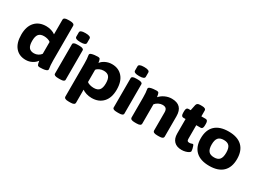

<svg xmlns="http://www.w3.org/2000/svg" viewBox="-36 -1581 3527 2614"><g transform="rotate(30 1727.5 -274.0)"><path d="M254 8Q152 8 92.5 -61.5Q33 -131 33 -262Q33 -390 97 -460.5Q161 -531 273 -531Q315 -531 354 -518.5Q393 -506 417 -487V-716Q417 -735 433.5 -744.5Q450 -754 486 -754H516Q552 -754 568.5 -744.5Q585 -735 585 -716V-174Q585 -127 587.5 -102Q590 -77 592.5 -63.5Q595 -50 595 -39Q595 -22 573.5 -13.5Q552 -5 523.5 -2.5Q495 0 475 0Q446 0 438 -14.5Q430 -29 423 -76Q398 -39 353 -15.5Q308 8 254 8ZM309 -126Q342 -126 372 -142Q402 -158 417 -181V-367Q402 -381 373 -389.5Q344 -398 314 -398Q256 -398 230 -365.5Q204 -333 204 -261Q204 -191 229 -158.5Q254 -126 309 -126Z M765 2Q729 2 712.5 -6.5Q696 -15 696 -30V-493Q696 -508 712.5 -516.5Q729 -525 765 -525H795Q831 -525 847.5 -516.5Q864 -508 864 -493V-30Q864 -15 847.5 -6.5Q831 2 795 2ZM781 -574Q736 -574 716 -583.5Q696 -593 696 -611V-679Q696 -697 716 -706.5Q736 -716 781 -716Q825 -716 845.5 -706.5Q866 -697 866 -679V-611Q866 -593 845.5 -583.5Q825 -574 781 -574Z M1044 206Q1008 206 991.5 196.5Q975 187 975 168V-349Q975 -396 972.5 -421Q970 -446 967.5 -459Q965 -472 965 -483Q965 -500 987 -508Q1009 -516 1038 -519Q1067 -522 1087 -522Q1115 -522 1122.5 -508Q1130 -494 1136 -452Q1160 -486 1207 -508.5Q1254 -531 1307 -531Q1410 -531 1472 -461Q1534 -391 1534 -261Q1534 -133 1469 -62.5Q1404 8 1292 8Q1247 8 1206.5 -5Q1166 -18 1143 -36V168Q1143 187 1126.5 196.5Q1110 206 1074 206ZM1249 -125Q1309 -125 1336 -157.5Q1363 -190 1363 -262Q1363 -332 1337 -364.5Q1311 -397 1254 -397Q1219 -397 1188 -383Q1157 -369 1143 -348V-156Q1158 -142 1188 -133.5Q1218 -125 1249 -125Z M1688 2Q1652 2 1635.5 -6.5Q1619 -15 1619 -30V-493Q1619 -508 1635.5 -516.5Q1652 -525 1688 -525H1718Q1754 -525 1770.5 -516.5Q1787 -508 1787 -493V-30Q1787 -15 1770.5 -6.5Q1754 2 1718 2ZM1704 -574Q1659 -574 1639 -583.5Q1619 -593 1619 -611V-679Q1619 -697 1639 -706.5Q1659 -716 1704 -716Q1748 -716 1768.5 -706.5Q1789 -697 1789 -679V-611Q1789 -593 1768.5 -583.5Q1748 -574 1704 -574Z M1967 2Q1931 2 1914.5 -7.5Q1898 -17 1898 -36V-349Q1898 -396 1895.5 -421Q1893 -446 1890.5 -459Q1888 -472 1888 -483Q1888 -500 1910 -508Q1932 -516 1961 -519Q1990 -522 2010 -522Q2038 -522 2045.5 -507.5Q2053 -493 2060 -447Q2093 -485 2143 -508Q2193 -531 2247 -531Q2419 -531 2419 -354V-36Q2419 -17 2403 -7.5Q2387 2 2350 2H2321Q2284 2 2268 -7.5Q2252 -17 2252 -36V-320Q2252 -358 2235 -376.5Q2218 -395 2179 -395Q2149 -395 2118 -380Q2087 -365 2066 -339V-36Q2066 -17 2049.5 -7.5Q2033 2 1997 2Z M2706 8Q2629 8 2587 -34.5Q2545 -77 2545 -156V-384H2510Q2474 -384 2474 -440V-468Q2474 -523 2510 -523H2545L2564 -614Q2569 -633 2582.5 -641.5Q2596 -650 2623 -650H2652Q2713 -650 2713 -613V-523H2782Q2817 -523 2817 -468V-440Q2817 -384 2782 -384H2713V-169Q2713 -146 2721.5 -137.5Q2730 -129 2750 -129Q2768 -129 2781 -134.5Q2794 -140 2801 -140Q2810 -140 2817.5 -121Q2825 -102 2829.5 -79Q2834 -56 2834 -46Q2834 -32 2815 -20Q2796 -8 2767 0Q2738 8 2706 8Z M3141 8Q3001 8 2928 -61.5Q2855 -131 2855 -262Q2855 -393 2928 -462Q3001 -531 3141 -531Q3280 -531 3352.5 -462Q3425 -393 3425 -262Q3425 -131 3352.5 -61.5Q3280 8 3141 8ZM3141 -125Q3201 -125 3227.5 -158Q3254 -191 3254 -262Q3254 -333 3227.5 -365.5Q3201 -398 3141 -398Q3080 -398 3053 -365.5Q3026 -333 3026 -262Q3026 -191 3053 -158Q3080 -125 3141 -125Z"/></g></svg>

Font: Asap Semi Expanded ExtraBold
Style: Regular
Weight: 800
Width: 6
Designer: Pablo Cosgaya
Foundry: Omnibus-Type
Version: Version 3.001; ttfautohint (v1.8.4.7-5d5b)